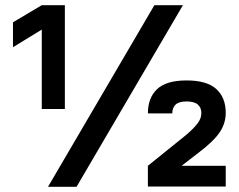

<svg xmlns="http://www.w3.org/2000/svg" viewBox="-20 -720 920 740"><path d="M575 -700H685L275 0H165ZM30 -634 141 -700H230V-300H141V-606L30 -538ZM550 -81 674 -181Q701 -202 717 -217.5Q733 -233 741.5 -244.5Q750 -256 753 -265.5Q756 -275 756 -285Q756 -305 742.5 -317Q729 -329 699 -329Q670 -329 657 -317Q644 -305 644 -283H550Q550 -343 585.5 -376.5Q621 -410 699 -410Q777 -410 813.5 -377Q850 -344 850 -285Q850 -245 827 -210.5Q804 -176 746 -132L680 -81H850V-1H550Z"/></svg>

Font: Retni Sans
Style: Bold
Weight: 700
Designer: Vitaly Kuzmin
Foundry: ParaType Ltd.
Version: Version 1.00;March 2, 2019;FontCreator 11.5.0.2425 64-bit; t